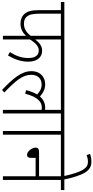

<svg xmlns="http://www.w3.org/2000/svg" viewBox="479 -1416 945 1944"><g transform="rotate(90 952.0 -443.5)"><path d="M379 -587H665V-622H0V-587H82V-371C82 -292 93 -251 119 -220C142 -193 176 -178 219 -178C275 -178 314 -203 342 -234V0H379V-274C420 -339 454 -363 490 -363C541 -363 567 -325 567 -257C567 -185 542 -126 507 -71L541 -51C578 -114 604 -180 604 -256C604 -351 556 -397 494 -397C446 -397 411 -370 379 -327ZM118 -587H342V-281C304 -233 268 -213 218 -213C185 -213 162 -224 147 -243C128 -266 118 -298 118 -376Z M652 -587H1092V-427C1086 -428 1079 -428 1072 -428C1027 -428 988 -412 957 -375C920 -407 883 -428 832 -428C771 -428 700 -389 700 -288C700 -189 773 -103 890 9L916 -14C794 -132 737 -200 737 -287C737 -348 771 -392 835 -392C875 -392 904 -376 936 -347C919 -318 904 -281 892 -235L928 -225C963 -359 1014 -394 1071 -394C1079 -394 1086 -393 1092 -392V0H1128V-587H1231V-622H652Z M1343 -587H1446V-622H1218V-587H1306V0H1343Z M1432 -622V-587H1764V-366H1517C1485 -366 1474 -352 1474 -331C1474 -293 1514 -244 1547 -244C1566 -244 1578 -256 1578 -284V-331H1764V0H1801V-587H1904V-622Z M1763 -615H1798C1754 -816 1713 -896 1617 -896C1583 -896 1560 -890 1538 -882L1550 -847C1568 -855 1593 -861 1619 -861C1683 -861 1721 -805 1763 -615Z"/></g></svg>

Font: Noto Sans SemiCondensed ExtraLight
Style: Italic
Weight: 200
Width: 4
Italic angle: -12°
Designer: Monotype Design Team
Foundry: Monotype Imaging Inc.
Version: Version 2.013